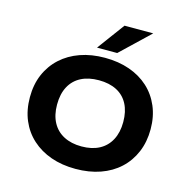

<svg xmlns="http://www.w3.org/2000/svg" viewBox="-132 -1073 1200 1214"><g transform="rotate(15 468.0 -466.5)"><path d="M468 11Q379 11 307 -14.5Q235 -40 182.5 -87.5Q130 -135 101.5 -202Q73 -269 73 -353Q73 -436 101.5 -502.5Q130 -569 182.5 -617Q235 -665 307.5 -690.5Q380 -716 468 -716Q557 -716 629.5 -690.5Q702 -665 754 -617.5Q806 -570 834.5 -503Q863 -436 863 -354Q863 -271 834.5 -203.5Q806 -136 754 -88Q702 -40 629.5 -14.5Q557 11 468 11ZM468 -136Q536 -136 584 -161.5Q632 -187 658 -236Q684 -285 684 -353Q684 -422 658.5 -470.5Q633 -519 584.5 -544Q536 -569 468 -569Q400 -569 351.5 -544Q303 -519 277 -470.5Q251 -422 251 -352Q251 -284 277 -235.5Q303 -187 352 -161.5Q401 -136 468 -136ZM402 -765 534 -944H722L534 -765Z"/></g></svg>

Font: Nunito Sans 7pt SemiExpanded ExtraBold
Style: Regular
Weight: 800
Width: 6
Designer: Vernon Adams
Foundry: Vernon Adams
Version: Version 3.101;gftools[0.9.27]